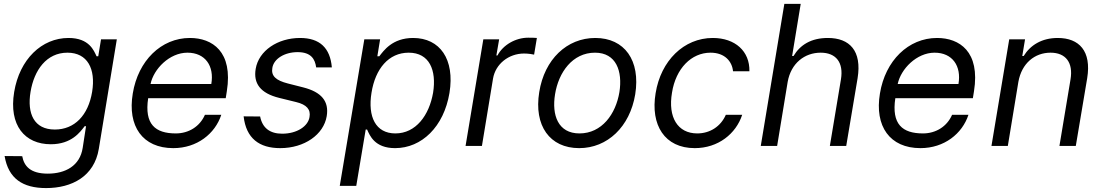

<svg xmlns="http://www.w3.org/2000/svg" viewBox="-20 -747 5650 983"><path d="M215.9 215.9C348 215.9 462.4 156.2 485.8 15.6L578.1 -545.5H497.2L483 -458.8H474.4C460.9 -487.2 437.5 -552.6 331 -552.6C193.2 -552.6 80.3 -443.2 52.6 -276.3C24.1 -105.1 107.2 -8.5 240.1 -8.5C346.6 -8.5 390.6 -71 413.4 -100.9H420.5L403.4 9.9C389.2 102.3 314.6 142 224.4 142C134.2 142 103 102.3 93.8 52.6L3.6 51.8C22.7 166.9 95.9 215.9 215.9 215.9ZM136.4 -277C154.8 -387.8 218 -477.3 325.3 -477.3C427.6 -477.3 470.9 -394.9 451.7 -277C431.8 -156.2 361.5 -83.8 260.7 -83.8C154.1 -83.8 117.9 -165.5 136.4 -277Z M867.2 11.4C989 11.4 1081.3 -62.5 1112.9 -159.1H1029.1C1003.2 -99.4 946.4 -63.9 880 -63.9C774.9 -63.9 718.4 -110.8 738.6 -244.3H1135.7L1141.3 -279.8C1174 -483.3 1066.4 -552.6 952.4 -552.6C805 -552.6 687.1 -436.1 659.8 -268.5C631.7 -100.9 709.9 11.4 867.2 11.4ZM750.7 -316.8C766.7 -394.2 848 -477.3 939.6 -477.3C1030.9 -477.3 1077.8 -409.1 1061.8 -316.8Z M1598.7 -402H1679C1670.5 -501.4 1617.2 -552.6 1516.3 -552.6C1401.3 -552.6 1304.7 -487.2 1289.1 -394.9C1276.3 -319.6 1313.2 -269.5 1409.8 -245.7L1496.4 -224.4C1550.4 -211.3 1571.7 -186.1 1564.6 -147.7C1557.5 -100.9 1500.7 -62.5 1424.7 -62.5C1361.5 -62.5 1323.2 -92.3 1311.8 -150.6L1227.3 -151.3C1240.1 -38.4 1307.5 11.4 1414.8 11.4C1539.1 11.4 1637.1 -58.2 1652.7 -152C1665.5 -228.7 1625.7 -275.9 1532 -299.7L1453.8 -319.6C1392.8 -335.2 1367.2 -358 1374.3 -399.1C1381.4 -446 1436.8 -480.1 1503.6 -480.1C1573.2 -480.1 1593 -443.9 1598.7 -402Z M1719.5 204.5H1804L1852.3 -83.8H1859.4C1873.2 -54 1897.4 11.4 2002.8 11.4C2138.8 11.4 2252.5 -98 2281.2 -271.3C2309.3 -443.2 2232.6 -552.6 2095.2 -552.6C1988.3 -552.6 1944.2 -487.2 1921.9 -458.8H1911.9L1926.1 -545.5H1845.2ZM1882.1 -272.7C1901.6 -394.9 1969.8 -477.3 2072.4 -477.3C2178.6 -477.3 2215.6 -387.8 2197.4 -272.7C2177.2 -156.2 2109 -63.9 2004.3 -63.9C1903.1 -63.9 1861.9 -149.1 1882.1 -272.7Z M2363.6 0H2447.4L2504.3 -345.2C2517 -419 2583.8 -473 2663.4 -473C2686.1 -473 2708.8 -468.8 2714.5 -467.3L2728.7 -552.6C2718.8 -554 2697.4 -554 2684.7 -554C2619.3 -554 2555.4 -517 2527 -463.1H2521.3L2535.5 -545.5H2454.5Z M2945.3 11.4C3089.8 11.4 3204.9 -98 3232.2 -264.2C3259.9 -437.5 3177.9 -552.6 3027.7 -552.6C2882.5 -552.6 2767.4 -443.2 2740.8 -275.6C2712.7 -103.7 2794.4 11.4 2945.3 11.4ZM2821.7 -264.2C2839.5 -376.4 2910.9 -477.3 3026.3 -477.3C3135.3 -477.3 3168 -382.1 3151.3 -275.6C3132.8 -163 3061.4 -63.9 2946.7 -63.9C2837 -63.9 2804.3 -157.7 2821.7 -264.2Z M3536.9 11.4C3657.3 11.4 3748.2 -62.5 3779.8 -159.1H3696C3670.1 -99.4 3614.7 -63.9 3549.7 -63.9C3449.9 -63.9 3398.8 -146.3 3420.5 -272.7C3440 -396.3 3519.5 -477.3 3617.9 -477.3C3691.4 -477.3 3728.3 -431.8 3733 -382.1H3816.8C3819.2 -484.4 3744 -552.6 3629.3 -552.6C3481.2 -552.6 3363.3 -436.1 3336.6 -269.9C3309.3 -106.5 3383.2 11.4 3536.9 11.4Z M4012.8 -328.1C4029.8 -423.3 4099.4 -477.3 4181.8 -477.3C4259.9 -477.3 4299.7 -427.6 4285.5 -340.9L4228.7 0H4312.5L4370.7 -346.6C4393.5 -487.2 4329.5 -552.6 4218.8 -552.6C4132.1 -552.6 4076.7 -517 4042.6 -460.2H4035.5L4079.5 -727.3H3995.7L3875 0H3958.8Z M4692.5 11.4C4814.3 11.4 4906.6 -62.5 4938.2 -159.1H4854.4C4828.5 -99.4 4771.7 -63.9 4705.3 -63.9C4600.1 -63.9 4543.7 -110.8 4563.9 -244.3H4960.9L4966.6 -279.8C4999.3 -483.3 4891.7 -552.6 4777.7 -552.6C4630.3 -552.6 4512.4 -436.1 4485.1 -268.5C4457 -100.9 4535.2 11.4 4692.5 11.4ZM4576 -316.8C4592 -394.2 4673.3 -477.3 4764.9 -477.3C4856.2 -477.3 4903.1 -409.1 4887.1 -316.8Z M5193.9 -328.1C5210.9 -423.3 5277.7 -477.3 5358.7 -477.3C5436.8 -477.3 5475.1 -426.1 5460.9 -340.9L5404.1 0H5487.9L5546.2 -346.6C5568.9 -485.8 5505 -552.6 5395.6 -552.6C5313.2 -552.6 5255 -515.6 5220.9 -460.2H5213.8L5228 -545.5H5147L5056.1 0H5139.9Z"/></svg>

Font: Margiela Sans
Style: Italic
Weight: 400
Italic angle: -9.39999°
Designer: Stefan Endress, Andreas Faust
Version: Version 1.100;FEAKit 1.0